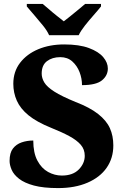

<svg xmlns="http://www.w3.org/2000/svg" viewBox="-20 -951 633 981"><path d="M277 10Q202 10 153.5 -3Q105 -16 77.5 -37.5Q50 -59 39.5 -83.5Q29 -108 29 -129Q29 -170 46 -192Q63 -214 90.5 -223.5Q118 -233 150 -233Q150 -170 171 -130.5Q192 -91 225.5 -72.5Q259 -54 296 -54Q352 -54 382.5 -85Q413 -116 413 -155Q413 -188 392.5 -211.5Q372 -235 334 -255.5Q296 -276 241 -298Q167 -328 125.5 -362Q84 -396 66 -436.5Q48 -477 48 -523Q48 -585 82.5 -630Q117 -675 175.5 -699.5Q234 -724 308 -724Q385 -724 434.5 -705.5Q484 -687 507.5 -659Q531 -631 531 -601Q531 -565 501 -540.5Q471 -516 399 -516Q399 -550 386.5 -582.5Q374 -615 349.5 -637Q325 -659 288 -659Q247 -659 220 -638.5Q193 -618 193 -575Q193 -552 206.5 -529.5Q220 -507 257.5 -483Q295 -459 366 -430Q439 -402 481.5 -368.5Q524 -335 541.5 -296Q559 -257 559 -208Q559 -143 525 -94Q491 -45 427 -17.5Q363 10 277 10ZM231 -771Q221 -794 199.5 -820.5Q178 -847 155.5 -873Q133 -899 117 -918V-931H198Q211 -921 230 -904Q249 -887 270 -870.5Q291 -854 306 -842Q321 -854 342 -870.5Q363 -887 383 -904Q403 -921 415 -931H496V-918Q481 -899 458 -873Q435 -847 414 -820.5Q393 -794 382 -771Z"/></svg>

Font: Noto Serif Ethiopic ExtraBold
Style: Regular
Weight: 800
Version: Version 2.102